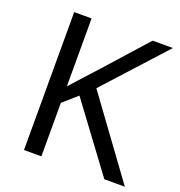

<svg xmlns="http://www.w3.org/2000/svg" viewBox="-129 -824 877 934"><g transform="rotate(20 309.5 -357.0)"><path d="M619 0H513L260 -341L187 -277V0H97V-714H187V-362Q217 -396 248 -430Q279 -464 310 -498L503 -714H608L325 -403Z"/></g></svg>

Font: hexlhindi05
Style: Book
Weight: 400
Designer: Jelle Bosma - Monotype Design Team
Foundry: Monotype Imaging Inc.
Version: Version 2.003